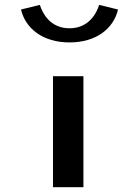

<svg xmlns="http://www.w3.org/2000/svg" viewBox="-20 -806 581 801"><path d="M393.7 -785.6C383.9 -753.5 352 -688 270 -688C188.7 -688 156.7 -751.8 146.3 -785.6L67.6 -766.3C86.5 -686.4 159.5 -629 270 -629C380 -629 453.3 -685.4 472.4 -766.3ZM201 -488V-25H328V-488Z"/></svg>

Font: Hussar Ekologiczny
Style: Regular
Weight: 400
Foundry: Cannot Into Space Fonts
Version: Version 0.97